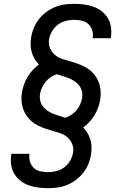

<svg xmlns="http://www.w3.org/2000/svg" viewBox="-20 -843 640 1006"><path d="M231 143Q205 143 179 139.5Q153 136 129.5 127.5Q106 119 86.5 103.5Q67 88 54.5 67Q42 46 38.5 20Q35 -6 39 -32L40 -37H135L134 -34Q131 -14 137.5 5.5Q144 25 157.5 37.5Q171 50 191 54.5Q211 59 232 59Q253 59 275.5 53.5Q298 48 316.5 34Q335 20 347 -0.5Q359 -21 363 -43Q367 -68 357.5 -90Q348 -112 330.5 -126Q313 -140 290.5 -147Q268 -154 245 -160.5Q222 -167 200.5 -175.5Q179 -184 160 -196.5Q141 -209 126.5 -227Q112 -245 103.5 -266.5Q95 -288 93 -312Q91 -336 95 -360Q99 -381 106 -401Q113 -421 124.5 -440Q136 -459 151 -475.5Q166 -492 184 -505Q171 -518 161.5 -534Q152 -550 146.5 -568.5Q141 -587 140.5 -607Q140 -627 143 -647Q147 -672 157 -696.5Q167 -721 183.5 -742Q200 -763 222 -779.5Q244 -796 268.5 -806Q293 -816 318.5 -819.5Q344 -823 369 -823Q395 -823 421 -819.5Q447 -816 470.5 -807.5Q494 -799 513.5 -783.5Q533 -768 545.5 -747Q558 -726 561.5 -700Q565 -674 561 -648L560 -643H465L466 -646Q469 -666 462.5 -685.5Q456 -705 442.5 -717.5Q429 -730 409 -734.5Q389 -739 368 -739Q347 -739 324.5 -733.5Q302 -728 283.5 -714Q265 -700 253 -679.5Q241 -659 237 -637Q233 -612 242.5 -590Q252 -568 269.5 -554Q287 -540 309.5 -533Q332 -526 355 -519.5Q378 -513 399.5 -504.5Q421 -496 440 -483.5Q459 -471 473.5 -453Q488 -435 496.5 -413.5Q505 -392 507 -368Q509 -344 505 -320Q501 -299 494 -279Q487 -259 475.5 -240Q464 -221 449 -204.5Q434 -188 416 -175Q429 -162 438.5 -146Q448 -130 453.5 -111.5Q459 -93 459.5 -73Q460 -53 457 -33Q453 -8 443 16.5Q433 41 416.5 62Q400 83 378 99.5Q356 116 331.5 126Q307 136 281.5 139.5Q256 143 231 143ZM322 -226Q338 -231 353.5 -241Q369 -251 380.5 -265Q392 -279 399.5 -295Q407 -311 410 -328Q413 -346 409.5 -363Q406 -380 396 -393.5Q386 -407 372 -416.5Q358 -426 342.5 -432.5Q327 -439 311 -443.5Q295 -448 278 -454Q262 -449 246.5 -439Q231 -429 219.5 -415Q208 -401 200.5 -385Q193 -369 190 -352Q187 -334 190.5 -317Q194 -300 204 -286.5Q214 -273 228 -263.5Q242 -254 257.5 -247.5Q273 -241 289 -236.5Q305 -232 322 -226Z"/></svg>

Font: Iosevka Etoile Medium
Style: Italic
Weight: 500
Italic angle: -9°
Designer: Belleve Invis
Foundry: Belleve Invis
Version: Version 22.1.2; ttfautohint (v1.8.4)